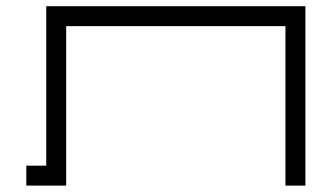

<svg xmlns="http://www.w3.org/2000/svg" viewBox="-20 -582 1040 602"><path d="M125 -62.5H62.5V0H187.5Q187.5 0 187.5 -500H875Q875 -500 875 0H937.5V-562.5H125Q125 -562.5 125 -62.5Z"/></svg>

Font: UnifontExMono
Style: Regular
Weight: 500
Version: Version 15.0.06